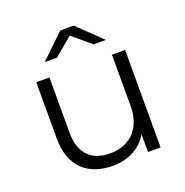

<svg xmlns="http://www.w3.org/2000/svg" viewBox="-131 -850 935 973"><g transform="rotate(-20 336.5 -363.0)"><path d="M334 -690 433 -607H499L370 -731H298L169 -607H235ZM502 -526V-250C502 -130 433 -59 323 -59C223 -59 165 -116 165 -228V-526H94V-221C94 -70 182 5 316 5C400 5 468 -32 505 -96V0H573V-526Z"/></g></svg>

Font: Montserrat Lite
Style: Regular
Weight: 400
Designer: Julieta Ulanovsky
Foundry: Julieta Ulanovsky
Version: Version 7.200;PS 007.200;hotconv 1.0.88;makeotf.lib2.5.64775